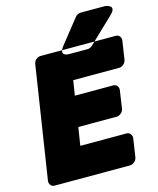

<svg xmlns="http://www.w3.org/2000/svg" viewBox="-139 -1037 965 1171"><g transform="rotate(-15 343.0 -451.0)"><path d="M533 -270C549 -270 572 -285 576 -308L593 -423C595 -439 585 -460 562 -460H319L334 -554H625C641 -554 664 -569 668 -592L686 -711C688 -727 678 -748 655 -748H179C163 -748 140 -734 136 -711L26 0C24 16 34 38 57 38H534C550 38 574 23 578 0L596 -118C598 -134 587 -156 564 -156H272L290 -270ZM485 -940H638C638 -940 714 -933 656 -878L498 -727C490 -719 478 -714 468 -714H353C353 -714 282 -711 330 -772L450 -923C459 -934 473 -940 485 -940Z"/></g></svg>

Font: Asimov Print
Style: EIt
Weight: 500
Designer: Google
Version: Version 2.000980; 2014